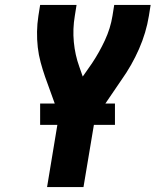

<svg xmlns="http://www.w3.org/2000/svg" viewBox="-20 -755 640 775"><path d="M170 0 218 -290 162 -445Q152 -474 144 -503.5Q136 -533 132.5 -564Q129 -595 129.5 -627Q130 -659 135 -691L142 -735H289L282 -691Q273 -638 278 -585.5Q283 -533 300 -486L314 -446L351 -499Q381 -544 403.5 -592.5Q426 -641 434 -691L441 -735H588L581 -691Q570 -623 541 -557Q512 -491 470 -432L363 -275L317 0ZM142 -251V-337H444V-251Z"/></svg>

Font: Iosevka Curly Heavy Extended
Style: Italic
Weight: 900
Width: 7
Italic angle: -9°
Monospace: yes
Designer: Belleve Invis
Foundry: Belleve Invis
Version: Version 11.1.0; ttfautohint (v1.8.3)